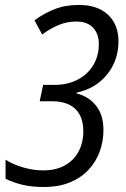

<svg xmlns="http://www.w3.org/2000/svg" viewBox="-20 -744 508 774"><path d="M156.7 9.8Q108.4 9.8 71 1Q33.7 -7.8 2.4 -23.4V-100.1Q32.2 -81.1 73.2 -69.1Q114.3 -57.1 155.8 -57.1Q194.3 -57.1 224.1 -69.1Q253.9 -81.1 274.4 -102.3Q294.9 -123.5 305.4 -152.3Q315.9 -181.2 315.9 -214.8Q315.9 -255.4 301 -282.2Q286.1 -309.1 258.1 -322.5Q230 -335.9 189 -335.9H140.1L153.8 -401.9H203.1Q240.7 -401.9 272.7 -413.8Q304.7 -425.8 328.4 -447.5Q352.1 -469.2 365.2 -499.3Q378.4 -529.3 378.4 -564.9Q378.4 -608.9 354.5 -633.1Q330.6 -657.2 288.6 -657.2Q250 -657.2 216.3 -643.1Q182.6 -628.9 149.9 -605L119.1 -662.1Q156.2 -689.5 199.5 -706.8Q242.7 -724.1 297.9 -724.1Q348.6 -724.1 384.3 -706.1Q419.9 -688 438.7 -655Q457.5 -622.1 457.5 -577.6Q457.5 -526.4 436.8 -483.4Q416 -440.4 378.4 -411.1Q340.8 -381.8 289.1 -370.6L288.6 -367.2Q336.4 -356 366.7 -318.6Q397 -281.2 397 -219.7Q397 -174.8 382.1 -133.5Q367.2 -92.3 337.4 -60.1Q307.6 -27.8 262.5 -9Q217.3 9.8 156.7 9.8Z"/></svg>

Font: Open Sans SemiCondensed
Style: Italic
Weight: 400
Width: 4
Italic angle: -12°
Designer: Monotype Design Team
Foundry: Monotype Imaging Inc.
Version: Version 3.000